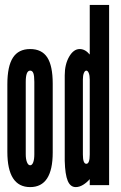

<svg xmlns="http://www.w3.org/2000/svg" viewBox="-20 -755 494 783"><path d="M103 8Q195 8 195 -133V-414Q195 -486.5 172.8 -520.8Q150.5 -555 103 -555Q55.5 -555 32.8 -520Q10 -485 10 -411V-136Q10 8 103 8ZM103 -81Q95 -81 90 -93.5Q85 -106 85 -126V-421Q85 -467 103 -467Q112 -467 116 -456.5Q120 -446 120 -421V-126Q120 -105.5 115.5 -93.2Q111 -81 103 -81Z M289 8Q303.5 8 318.8 -1.2Q334 -10.5 346 -24.5V0H425V-735H346V-532.5Q327.5 -555 305 -555Q280 -555 262 -523.8Q244 -492.5 244 -448V-99Q245.5 -43 256.2 -17.5Q267 8 289 8ZM332 -87Q318 -87 318 -125V-431Q318 -447 322 -457Q326 -467 332 -467Q338 -467 342 -457Q346 -447 346 -431V-125Q346 -87 332 -87Z"/></svg>

Font: League Gothic Condensed
Style: Regular
Weight: 400
Width: 3
Designer: The League of Moveable Type
Version: Version 1.600; ttfautohint (v1.8.3)